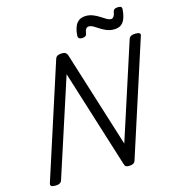

<svg xmlns="http://www.w3.org/2000/svg" viewBox="-159 -1296 1325 1444"><g transform="rotate(-15 503.0 -573.5)"><path d="M91 14Q47 14 56 -14L345 -908Q350 -922 363 -928.5Q376 -935 397 -935Q415 -935 424.5 -928.5Q434 -922 439 -908L674 -158L917 -908Q922 -922 935 -928.5Q948 -935 969 -935Q1015 -935 1004 -908L715 -14Q711 0 698 7Q685 14 664 14Q648 14 640.5 9Q633 4 628 -14L390 -774L143 -14Q139 0 126 7Q113 14 91 14ZM572 -1006Q541 -1006 542 -1034Q547 -1099 572 -1129.5Q597 -1160 642 -1160Q672 -1160 698 -1149.5Q724 -1139 746 -1124.5Q768 -1110 787 -1099Q806 -1088 823 -1088Q832 -1088 841 -1099Q850 -1110 854 -1135Q858 -1161 895 -1161Q912 -1161 918.5 -1154.5Q925 -1148 923 -1135Q918 -1069 894 -1038Q870 -1007 824 -1007Q792 -1007 766.5 -1017.5Q741 -1028 719.5 -1042Q698 -1056 679.5 -1067Q661 -1078 643 -1078Q630 -1078 621.5 -1066.5Q613 -1055 610 -1031Q608 -1018 598.5 -1012Q589 -1006 572 -1006Z"/></g></svg>

Font: Playwrite DE LA
Style: Regular
Weight: 400
Designer: Veronika Burian, José Scaglione
Foundry: TypeTogether
Version: Version 1.002